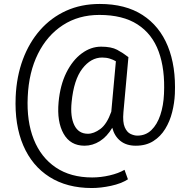

<svg xmlns="http://www.w3.org/2000/svg" viewBox="-20 -716 946 957"><path d="M851.6 -248Q849.6 -202.6 838.1 -157Q826.7 -111.3 803.5 -73.5Q780.3 -35.6 744.1 -12.7Q708 10.3 656.7 10.3Q610.4 10.3 580.6 -13.2Q550.8 -36.6 539.6 -79.1Q513.2 -34.7 477.3 -12.2Q441.4 10.3 401.4 10.3Q330.6 10.3 296.9 -49.6Q263.2 -109.4 272 -206.5Q279.8 -291.5 310.5 -353.5Q341.3 -415.5 387 -449.5Q432.6 -483.4 483.9 -483.4Q534.7 -483.4 564 -467.8Q593.3 -452.1 620.1 -431.2L595.2 -156.7Q590.8 -106.9 601.8 -81.8Q612.8 -56.6 630.9 -48.3Q648.9 -40 664.6 -40Q706.1 -40 734.6 -67.6Q763.2 -95.2 779.1 -142.6Q794.9 -189.9 797.4 -248Q803.2 -370.6 771 -458.7Q738.8 -546.9 665.5 -594.2Q592.3 -641.6 475.1 -641.6Q371.6 -641.6 293.2 -590.6Q214.8 -539.6 169.2 -447.8Q123.5 -356 118.2 -233.4Q112.3 -111.8 148.2 -21.5Q184.1 68.8 258.1 118.7Q332 168.5 439.5 168.5Q482.4 168.5 526.6 158.2Q570.8 147.9 600.6 130.4L617.7 177.7Q584.5 199.2 533.4 210.2Q482.4 221.2 437.5 221.2Q314 221.2 226.8 166Q139.6 110.8 95.9 8.8Q52.2 -93.3 58.1 -233.4Q62.5 -335 94 -419.7Q125.5 -504.4 180.2 -566.4Q234.9 -628.4 309.8 -662.4Q384.8 -696.3 477.1 -696.3Q605 -696.3 690.2 -641.4Q775.4 -586.4 816.4 -485.8Q857.4 -385.3 851.6 -248ZM336.9 -206.5Q329.6 -134.3 350.6 -91.8Q371.6 -49.3 418 -49.3Q447.8 -49.3 480.2 -73.2Q512.7 -97.2 534.7 -159.2L557.6 -410.6Q544.4 -418.5 527.3 -423.8Q510.3 -429.2 489.3 -429.2Q433.1 -429.2 390.4 -373.8Q347.7 -318.4 336.9 -206.5Z"/></svg>

Font: Vazirmatn RD Light
Style: Regular
Weight: 300
Designer: Saber Rastikerdar
Foundry: Saber Rastikerdar
Version: Version 32.102